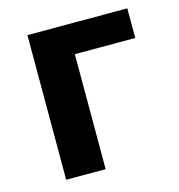

<svg xmlns="http://www.w3.org/2000/svg" viewBox="-87 -623 652 700"><g transform="rotate(-15 239.0 -273.0)"><path d="M455.1 -545.9V-434.1H227.1V0H78.1V-545.9Z"/></g></svg>

Font: Wonky
Style: Regular
Weight: 400
Designer: Monotype Design Team
Foundry: Monotype Imaging Inc.
Version: Version 3.000